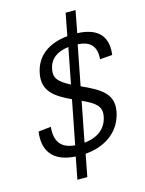

<svg xmlns="http://www.w3.org/2000/svg" viewBox="-149 -973 920 1217"><g transform="rotate(-15 311.5 -365.0)"><path d="M539.5 -544.5 621 -551C639 -688.5 556 -737.5 442.5 -741.5L470 -886H405L377 -739.5C251 -727.5 168 -665.5 147 -557.5C125 -445 196.5 -395 302 -346L246 -58.5C157 -66.5 118 -113.5 127 -211.5L44.5 -203C28 -85.5 77 2 231 11L203 156H268L296 10.5C449.5 -2 533.5 -90 554 -195C576 -310 500 -354.5 376 -411L427 -673C508 -668 546.5 -630 539.5 -544.5ZM229.5 -563C242 -626 287.5 -662 365.5 -671.5L320 -437.5C242.5 -477.5 218.5 -505.5 229.5 -563ZM307.5 -59 358.5 -320.5C438.5 -283.5 481 -256 468 -188.5C453.5 -113 397 -68 307.5 -59Z"/></g></svg>

Font: Monaspace Neon Light
Style: Italic
Weight: 300
Italic angle: -11°
Designer: Riley Cran & the Lettermatic Team
Foundry: Lettermatic
Version: Version 1.200 (Monaspace Neon)